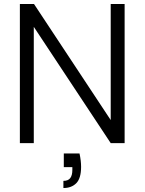

<svg xmlns="http://www.w3.org/2000/svg" viewBox="-20 -720 728 966"><path d="M80 0V-700H151L537 -116V-700H607V0H537L150 -585V0ZM299 226V190Q323 190 333.5 176Q344 162 344 135V121H301V52H380Q384 70 386 87.5Q388 105 388 119Q388 177 364 201.5Q340 226 299 226Z"/></svg>

Font: DM Sans 12pt Light
Style: Regular
Weight: 300
Version: Version 4.004;gftools[0.9.30]